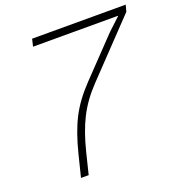

<svg xmlns="http://www.w3.org/2000/svg" viewBox="-143 -932 993 1054"><g transform="rotate(-20 353.5 -405.0)"><path d="M707 -810.1 696.8 -772 400.9 -461.9Q332 -389.6 292.7 -311.5Q253.4 -233.4 226.1 -123L195.8 0H150.9L183.1 -128.9Q212.4 -246.6 252.7 -325.4Q293 -404.3 367.2 -481.9L574.2 -698.2L646 -765.1V-767.1H149.9L160.2 -810.1Z"/></g></svg>

Font: Sinkin Sans 200 X Light Italic
Style: Regular
Weight: 200
Italic angle: -112°
Designer: Keith Bates
Foundry: K-Type
Version: Sinkin Sans (version 1.0)  by Keith Bates   •   © 2014   www